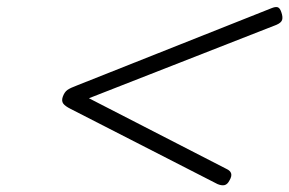

<svg xmlns="http://www.w3.org/2000/svg" viewBox="-20 -720 839 557"><path d="M611 -186 185 -404Q169 -412 163.5 -419.5Q158 -427 162 -439Q167 -453 175.5 -459Q184 -465 203 -472L767 -696Q779 -701 785.5 -699Q792 -697 796 -685Q801 -671 798.5 -662.5Q796 -654 782 -648L238 -435L637 -230Q648 -225 650.5 -217Q653 -209 646 -197Q640 -185 631.5 -183Q623 -181 611 -186Z"/></svg>

Font: Playwrite CU ExtraLight
Style: Regular
Weight: 250
Designer: Veronika Burian, José Scaglione
Foundry: TypeTogether
Version: Version 1.002